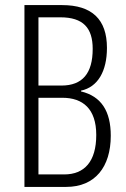

<svg xmlns="http://www.w3.org/2000/svg" viewBox="-20 -734 494 754"><path d="M224 -714H76V0H240C353 0 415 -78 415 -201C415 -297 378 -356 298 -375V-378C364 -392 400 -454 400 -546C400 -658 341 -714 224 -714ZM221 -398H131V-666H217C307 -666 344 -624 344 -542C344 -446 304 -398 221 -398ZM131 -350H225C305 -350 358 -307 358 -204C358 -100 312 -49 232 -49H131Z"/></svg>

Font: Noto Sans Arabic ExtCond Light
Style: Regular
Weight: 300
Width: 2
Designer: Monotype Design Team, Nadine Chahine, Nizar Qandah and Khaled Hosny
Foundry: Monotype Imaging Inc.
Version: Version 2.012